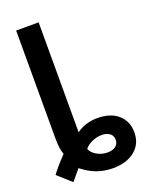

<svg xmlns="http://www.w3.org/2000/svg" viewBox="-171 -809 847 1101"><g transform="rotate(-20 253.0 -259.0)"><path d="M207 -724.6V-54.2Q263.7 -93.8 333.5 -93.8Q415.5 -93.8 461.4 -53Q507.3 -12.2 507.3 55.7Q507.3 125.5 456.8 166.5Q406.2 207.5 322.8 207.5Q272.9 207.5 228 191.9Q183.1 176.3 135.7 139.2Q122.1 155.8 108.4 171.9Q94.7 188 81.1 204.6L-1 130.9Q11.2 113.8 32.2 89.1Q53.2 64.5 83.5 33.2Q69.8 -2 69.8 -64.9V-724.6ZM392.1 58.6Q392.1 33.7 373.8 19.8Q355.5 5.9 325.2 5.9Q296.4 5.9 267.3 18.3Q238.3 30.8 220.7 52.2Q229 77.1 259 94.5Q289.1 111.8 324.7 111.8Q355.5 111.8 373.8 97.9Q392.1 84 392.1 58.6Z"/></g></svg>

Font: Arimo
Style: Bold
Weight: 700
Designer: Steve Matteson
Foundry: Monotype Imaging Inc.
Version: Version 1.33